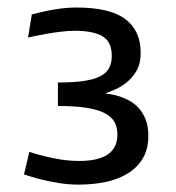

<svg xmlns="http://www.w3.org/2000/svg" viewBox="-20 -483 473 515"><path d="M58.6 -75.7Q79.1 -68.8 101.6 -63.5Q120.6 -58.6 144.5 -54.9Q168.5 -51.3 192.9 -51.3Q294.9 -51.3 294.9 -122.1Q294.9 -141.6 286.9 -156Q278.8 -170.4 260 -179.9Q241.2 -189.5 210.7 -194.1Q180.2 -198.7 135.3 -198.7V-261.7Q177.2 -261.7 205.1 -265.9Q232.9 -270 249.5 -278.8Q266.1 -287.6 272.9 -301Q279.8 -314.5 279.8 -333Q279.8 -371.1 254.9 -385.7Q230 -400.4 181.2 -400.4Q163.1 -400.4 142.8 -397.9Q122.6 -395.5 104.5 -392.3Q86.4 -389.2 73 -386.2Q59.6 -383.3 55.2 -382.3L65.4 -444.3Q84 -449.2 104 -453.6Q121.1 -457 142.1 -460Q163.1 -462.9 183.6 -462.9Q275.4 -462.9 316.4 -431.6Q357.4 -400.4 357.4 -341.3Q357.4 -310.5 344.7 -290.5Q332 -270.5 315.4 -258.5Q298.8 -246.6 283.4 -240.7Q268.1 -234.9 262.2 -232.4Q267.1 -231.9 277.3 -230.2Q287.6 -228.5 300.5 -224.4Q313.5 -220.2 327.1 -212.9Q340.8 -205.6 352.1 -193.1Q363.3 -180.7 370.6 -162.6Q377.9 -144.5 377.9 -119.1Q377.9 -83 363 -58.1Q348.1 -33.2 322.5 -17.6Q296.9 -2 263.2 5.1Q229.5 12.2 191.4 12.2Q165 12.2 140.1 8.3Q115.2 4.4 95 -0.5Q74.7 -5.4 61.3 -9.8Q47.9 -14.2 44.4 -15.1Z"/></svg>

Font: Mako
Style: Regular
Weight: 400
Designer: vernon adams
Foundry: vernon adams
Version: Version 1.000